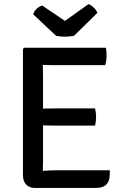

<svg xmlns="http://www.w3.org/2000/svg" viewBox="-20 -916 605 937"><path d="M190 -386 252 -387H444Q449 -364 449 -345Q449 -326 444 -303H252Q213 -303 190 -304V-130Q190 -122 189.5 -106.5Q189 -91 189 -82Q217 -85 254 -85H516Q516 -59 514 -46Q505 1 450 1H149Q123 1 107.5 -15.5Q92 -32 92 -61V-677L98 -683H497Q500 -668 500 -643.5Q500 -619 493 -598H252Q212 -598 189 -599L190 -534ZM186 -889 297 -814 412 -896Q425 -891 438 -878.5Q451 -866 455 -853L341 -741Q317 -737 295.5 -737Q274 -737 254 -741L142 -846Q152 -878 186 -889Z"/></svg>

Font: Signika Negative
Style: Regular
Weight: 400
Designer: Anna Giedrys
Foundry: Anna Giedrys
Version: Version 1.001